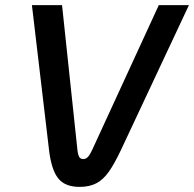

<svg xmlns="http://www.w3.org/2000/svg" viewBox="-20 -720 760 752"><path d="M172 -133 105 -700H223L283 -135Q285 -115 290 -106Q295 -97 306 -97Q317 -97 325 -106Q333 -115 342 -135L602 -700H720L454 -133Q428 -78 406 -47Q384 -16 357 -2Q330 12 292 12Q234 12 207.5 -22Q181 -56 172 -133Z"/></svg>

Font: KoHo SemiBold
Style: Italic
Weight: 600
Italic angle: -10°
Version: Version 1.000; ttfautohint (v1.6)